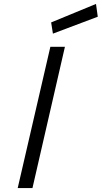

<svg xmlns="http://www.w3.org/2000/svg" viewBox="-20 -956 517 976"><path d="M477 -871 468 -936 240 -842 249 -785ZM145 0 310 -718H236L70 0Z"/></svg>

Font: RazerF5
Style: Italic
Weight: 400
Foundry: Razer Inc.
Version: Version 2